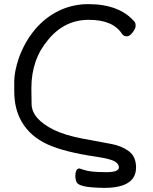

<svg xmlns="http://www.w3.org/2000/svg" viewBox="-20 -739 743 930"><path d="M485 171Q416 170 386.5 163Q357 156 351 143.5Q345 131 345 111Q345 98 349.5 87.5Q354 77 365 77Q378 81 390 85Q402 89 427 92Q452 95 499 95Q556 94 556 72Q556 55 536 43Q516 31 452 21Q292 -2 209.5 -40Q127 -78 86 -148Q49 -210 49 -297Q49 -300 49 -346Q49 -392 72 -460Q100 -537 149 -595.5Q198 -654 264.5 -686.5Q331 -719 408 -719Q560 -719 633 -632Q637 -626 637 -614Q637 -601 622.5 -582Q608 -563 594 -563Q579 -563 571 -575Q527 -643 410 -643Q292 -643 213 -546Q132 -451 132 -312Q132 -308 133 -235.5Q134 -163 241 -110Q294 -84 380.5 -67.5Q467 -51 517.5 -42Q568 -33 603.5 -7Q639 19 639 72Q639 171 485 171Z"/></svg>

Font: LXGW WenKai Medium
Style: Regular
Weight: 500
Designer: LXGW / Fontworks Inc.
Foundry: LXGW / Fontworks Inc.
Version: Version 1.501; October 10, 2024